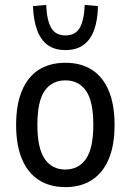

<svg xmlns="http://www.w3.org/2000/svg" viewBox="-20 -757 535 786"><path d="M248 9Q184 9 139 -20Q94 -49 70 -105.5Q46 -162 46 -246Q46 -329 70 -386Q94 -443 139 -471.5Q184 -500 248 -500Q311 -500 356 -471.5Q401 -443 425 -386Q449 -329 449 -246Q449 -162 425 -105.5Q401 -49 356 -20Q311 9 248 9ZM247 -63Q302 -63 332 -106.5Q362 -150 362 -246Q362 -343 332 -385.5Q302 -428 248 -428Q193 -428 163 -385.5Q133 -343 133 -246Q133 -150 163 -106.5Q193 -63 247 -63ZM248 -552Q204 -552 175.5 -572.5Q147 -593 132 -633.5Q117 -674 115 -732L169 -737Q172 -672 190 -642Q208 -612 248 -612Q288 -612 306 -642Q324 -672 327 -737L381 -732Q380 -674 365 -633.5Q350 -593 321 -572.5Q292 -552 248 -552Z"/></svg>

Font: Nunito Sans 10pt Condensed Medium
Style: Regular
Weight: 500
Width: 3
Designer: Vernon Adams
Foundry: Vernon Adams
Version: Version 3.101;gftools[0.9.27]